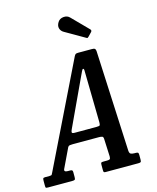

<svg xmlns="http://www.w3.org/2000/svg" viewBox="-211 -1089 970 1185"><g transform="rotate(-15 274.0 -496.0)"><path d="M-70 -18.5V-46.5Q-70 -57.5 -67.8 -61.8Q-65.5 -66 -54 -66H-27.5Q-13.5 -66 -11.8 -70.5Q-10 -75 -5 -83.5L315.5 -740.5Q320 -748.5 324.2 -751.8Q328.5 -755 341.5 -755H428Q442 -755 446.8 -751.5Q451.5 -748 453 -736.5L483 -92Q484 -74.5 492.5 -70.2Q501 -66 516 -66H523.5Q535 -66 538.5 -62.8Q542 -59.5 542 -48V-18Q542 -6 538.2 -3Q534.5 0 522.5 0H314.5Q304.5 0 302.5 -3.5Q300.5 -7 300.5 -17.5V-49.5Q300.5 -61.5 304.2 -63.8Q308 -66 320.5 -66H340.5Q354 -66 358.5 -69.5Q363 -73 363 -87L358 -200Q357.5 -212.5 350.8 -215.5Q344 -218.5 329.5 -218.5H163Q150 -218.5 142.8 -217.2Q135.5 -216 131 -208.5L71.5 -84Q63.5 -66 90.5 -66H104Q113 -66 117 -63.2Q121 -60.5 121 -51.5V-19Q121 -6.5 117.2 -3.2Q113.5 0 101 0H-53.5Q-66.5 0 -68.2 -3Q-70 -6 -70 -18.5ZM323 -615 180 -308.5Q174 -296 175 -289.8Q176 -283.5 192.5 -283.5H331Q350 -283.5 353 -287.8Q356 -292 356 -307.5L350.5 -617Q350.5 -635 350 -643Q349.5 -651 344 -651Q340 -651 335 -640.2Q330 -629.5 323 -615ZM273.5 -970Q285.5 -989 310 -991.2Q334.5 -993.5 350 -977L450 -875.5Q459 -866.5 450.5 -857.5L428 -834Q423.5 -829.5 421 -828.5Q418.5 -827.5 413 -831L288 -903Q271 -912.5 265.5 -930.5Q260 -948.5 273.5 -970Z"/></g></svg>

Font: Besley* Condensed Medium
Style: Italic
Weight: 500
Width: 3
Italic angle: -13°
Designer: Owen Earl
Foundry: indestructible type*
Version: Version 3.000; ttfautohint (v1.8.3)